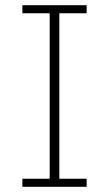

<svg xmlns="http://www.w3.org/2000/svg" viewBox="-20 -718 419 738"><path d="M66 0V-31H171V-667H66V-698H313V-667H208V-31H313V0Z"/></svg>

Font: IBM Plex Sans KR ExtLt
Style: Regular
Weight: 200
Designer: Mike Abbink; Paul van der Laan; Pieter van Rosmalen; Wujin Sim; Chorong Kim; Dohee Lee;
Foundry: Sandoll Inc.
Version: Version 1.002